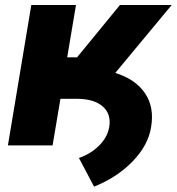

<svg xmlns="http://www.w3.org/2000/svg" viewBox="-20 -565 687 746"><path d="M10.7 0 101.6 -545.5H275.2L241.1 -342.3H279.5L446 -545.5H647L427.9 -281.6Q506 -257.5 543.1 -203.1Q580.3 -148.8 567.1 -71Q555.8 -0.7 495.7 61.6Q435.7 123.9 345.5 160.2L286.6 48.7Q333.1 32.7 365.1 0.7Q397 -31.2 404.1 -70Q413.4 -121.1 379.4 -151.1Q345.5 -181.1 278.1 -181.1H214.8L184.3 0Z"/></svg>

Font: Inter UI Extra Bold
Style: Italic
Weight: 800
Italic angle: 9.39999°
Designer: Rasmus Andersson
Foundry: rsms
Version: 3.2;8d6f07862